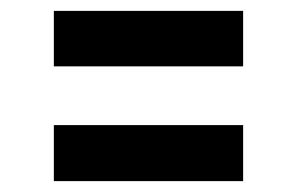

<svg xmlns="http://www.w3.org/2000/svg" viewBox="-20 -428 546 353"><path d="M79 -198V-95H427V-198ZM79 -408V-306H427V-408Z"/></svg>

Font: Karla
Style: Bold Stencil
Weight: 400
Designer: Jonathan Pinhorn
Version: Version 1.000